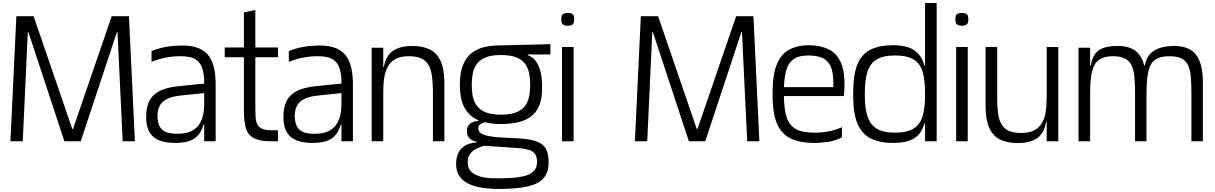

<svg xmlns="http://www.w3.org/2000/svg" viewBox="-20 -950 8167 1291"><path d="M50 0 90 -841H206L466 -83H471L731 -841H847L887 0H805L770 -734H766L523 0H413L171 -734H167L133 0Z M1353 0V-307Q1353 -313 1353 -326Q1353 -339 1353 -354Q1353 -369 1353 -380.5Q1353 -392 1353 -394Q1353 -453 1341 -488.5Q1329 -524 1307 -542Q1285 -560 1256.5 -566Q1228 -572 1194 -572Q1142 -572 1094 -562.5Q1046 -553 999 -534V-607Q1051 -627 1097.5 -635Q1144 -643 1199 -644Q1272 -645 1318 -625Q1364 -605 1388 -568.5Q1412 -532 1421 -484.5Q1430 -437 1430 -385V0ZM1167 11Q1099 12 1055 -4.5Q1011 -21 988.5 -56Q966 -91 963 -146Q960 -214 979.5 -261Q999 -308 1048.5 -335.5Q1098 -363 1185 -371L1373 -390V-326L1198 -308Q1108 -299 1072 -263Q1036 -227 1039 -160Q1042 -115 1059.5 -90.5Q1077 -66 1109 -57.5Q1141 -49 1186 -51Q1221 -52 1251 -62Q1281 -72 1304 -95Q1327 -118 1340 -157Q1353 -196 1353 -254L1371 -113H1349Q1334 -64 1309 -37.5Q1284 -11 1248.5 -0.5Q1213 10 1167 11Z M1802 0Q1728 0 1688 -20.5Q1648 -41 1634 -86.5Q1620 -132 1620 -207V-421H1697V-224Q1697 -188 1699 -160Q1701 -132 1711 -113Q1721 -94 1743.5 -84Q1766 -74 1808 -74H1849V0ZM1491 -565V-631H1849V-565ZM1620 -282V-867L1697 -883V-282Z M2276 0V-307Q2276 -313 2276 -326Q2276 -339 2276 -354Q2276 -369 2276 -380.5Q2276 -392 2276 -394Q2276 -453 2264 -488.5Q2252 -524 2230 -542Q2208 -560 2179.5 -566Q2151 -572 2117 -572Q2065 -572 2017 -562.5Q1969 -553 1922 -534V-607Q1974 -627 2020.5 -635Q2067 -643 2122 -644Q2195 -645 2241 -625Q2287 -605 2311 -568.5Q2335 -532 2344 -484.5Q2353 -437 2353 -385V0ZM2090 11Q2022 12 1978 -4.5Q1934 -21 1911.5 -56Q1889 -91 1886 -146Q1883 -214 1902.5 -261Q1922 -308 1971.5 -335.5Q2021 -363 2108 -371L2296 -390V-326L2121 -308Q2031 -299 1995 -263Q1959 -227 1962 -160Q1965 -115 1982.5 -90.5Q2000 -66 2032 -57.5Q2064 -49 2109 -51Q2144 -52 2174 -62Q2204 -72 2227 -95Q2250 -118 2263 -157Q2276 -196 2276 -254L2294 -113H2272Q2257 -64 2232 -37.5Q2207 -11 2171.5 -0.5Q2136 10 2090 11Z M2557 -334V-442Q2557 -515 2579.5 -558.5Q2602 -602 2645.5 -621.5Q2689 -641 2751 -641Q2820 -641 2868 -618.5Q2916 -596 2941.5 -542.5Q2967 -489 2968 -396L2891 -343Q2890 -396 2884.5 -438Q2879 -480 2863 -510Q2847 -540 2815 -556Q2783 -572 2730 -572Q2677 -572 2643 -555Q2609 -538 2590.5 -507Q2572 -476 2564.5 -432Q2557 -388 2557 -334ZM2479 0V-629H2557V-442V0ZM2559 -436 2524 -461V-500H2570ZM2891 0V-372L2968 -400V0Z M3340 321Q3288 321 3236 314.5Q3184 308 3141.5 290.5Q3099 273 3073 239.5Q3047 206 3047 153Q3047 113 3058.5 86Q3070 59 3089.5 42Q3109 25 3134 17Q3159 9 3187 7V3Q3157 -1 3138 -19Q3119 -37 3119 -68Q3119 -86 3126.5 -100.5Q3134 -115 3151.5 -125Q3169 -135 3198 -138V-141Q3141 -164 3107 -219Q3073 -274 3072 -379V-381Q3072 -461 3093 -512.5Q3114 -564 3150.5 -593Q3187 -622 3237.5 -633.5Q3288 -645 3347 -645L3681 -653V-584H3529V-579Q3566 -565 3587 -533Q3608 -501 3616.5 -459Q3625 -417 3625 -371V-370Q3627 -290 3605.5 -239.5Q3584 -189 3545 -162.5Q3506 -136 3455 -126Q3404 -116 3347 -116Q3319 -116 3292 -119Q3265 -122 3240 -128Q3223 -124 3209.5 -114.5Q3196 -105 3196 -87Q3196 -65 3215.5 -53Q3235 -41 3267 -35Q3299 -29 3334.5 -26.5Q3370 -24 3400 -23Q3473 -21 3524.5 -14Q3576 -7 3608 10Q3640 27 3654.5 58.5Q3669 90 3669 141Q3669 196 3647.5 231Q3626 266 3584 285Q3542 304 3481 312Q3420 320 3340 321ZM3333 249Q3374 249 3419 246.5Q3464 244 3503 234.5Q3542 225 3566.5 203Q3591 181 3591 141Q3591 103 3577 84.5Q3563 66 3538.5 58.5Q3514 51 3482 47L3233 30Q3224 34 3206.5 40Q3189 46 3170.5 57Q3152 68 3138.5 88.5Q3125 109 3125 141Q3125 175 3141 195.5Q3157 216 3182.5 227.5Q3208 239 3237 243.5Q3266 248 3291.5 248.5Q3317 249 3333 249ZM3347 -179Q3414 -179 3453.5 -195.5Q3493 -212 3512.5 -240.5Q3532 -269 3538.5 -304.5Q3545 -340 3545 -379Q3545 -418 3538.5 -454Q3532 -490 3512.5 -518.5Q3493 -547 3453.5 -563.5Q3414 -580 3347 -580Q3283 -580 3244 -563.5Q3205 -547 3185 -518.5Q3165 -490 3158.5 -454Q3152 -418 3152 -379Q3152 -340 3158.5 -304.5Q3165 -269 3185 -240.5Q3205 -212 3244 -195.5Q3283 -179 3347 -179Z M3759 0V-634H3837V0ZM3798 -777Q3785 -777 3775 -780Q3765 -783 3759.5 -792Q3754 -801 3754 -820Q3754 -849 3766.5 -856Q3779 -863 3798 -863Q3816 -863 3828.5 -856Q3841 -849 3841 -820Q3841 -801 3835.5 -792Q3830 -783 3820 -780Q3810 -777 3798 -777Z M4249 0 4289 -841H4405L4665 -83H4670L4930 -841H5046L5086 0H5004L4969 -734H4965L4722 0H4612L4370 -734H4366L4332 0Z M5451 11Q5361 11 5299.5 -17.5Q5238 -46 5206.5 -114.5Q5175 -183 5175 -303V-332Q5175 -449 5203.5 -517.5Q5232 -586 5286.5 -616Q5341 -646 5420 -646Q5501 -645 5557 -615.5Q5613 -586 5639 -517Q5665 -448 5656 -332L5654 -304H5251Q5252 -231 5263.5 -183Q5275 -135 5299.5 -107.5Q5324 -80 5363.5 -69Q5403 -58 5458 -58Q5509 -58 5556 -67.5Q5603 -77 5641 -95V-27Q5602 -5 5552 3Q5502 11 5451 11ZM5251 -364H5583Q5586 -436 5573 -482.5Q5560 -529 5524 -552.5Q5488 -576 5420 -577Q5354 -578 5318.5 -554Q5283 -530 5268.5 -483Q5254 -436 5251 -364Z M5985 11Q5897 11 5837 -18Q5777 -47 5747 -115.5Q5717 -184 5717 -302V-332Q5717 -453 5747 -521.5Q5777 -590 5837 -618Q5897 -646 5985 -646Q6074 -646 6124.5 -614Q6175 -582 6195 -511Q6215 -440 6215 -324V-298Q6215 -182 6194 -114Q6173 -46 6123 -17.5Q6073 11 5985 11ZM6189 -119V-139H6204V-119ZM5998 -58Q6078 -58 6122 -85Q6166 -112 6183 -167.5Q6200 -223 6200 -309V-325Q6200 -412 6183.5 -467.5Q6167 -523 6123 -550Q6079 -577 5998 -577Q5918 -577 5874 -550Q5830 -523 5812.5 -467.5Q5795 -412 5795 -325V-309Q5795 -223 5813 -167.5Q5831 -112 5875 -85Q5919 -58 5998 -58ZM6189 -490V-509H6204V-490ZM6200 0V-930H6278V0Z M6409 0V-634H6487V0ZM6448 -777Q6435 -777 6425 -780Q6415 -783 6409.5 -792Q6404 -801 6404 -820Q6404 -849 6416.5 -856Q6429 -863 6448 -863Q6466 -863 6478.5 -856Q6491 -849 6491 -820Q6491 -801 6485.5 -792Q6480 -783 6470 -780Q6460 -777 6448 -777Z M6824 12Q6756 12 6708 -10Q6660 -32 6634.5 -84.5Q6609 -137 6607 -228V-634H6685V-286Q6685 -233 6690.5 -190.5Q6696 -148 6712 -118Q6728 -88 6760 -72Q6792 -56 6846 -56Q6899 -56 6932.5 -73Q6966 -90 6985 -121.5Q7004 -153 7011 -197Q7018 -241 7018 -295V-187Q7018 -114 6995.5 -70Q6973 -26 6930 -7Q6887 12 6824 12ZM7005 -128 7016 -193 7050 -168V-128ZM7018 0V-187V-634H7096V0Z M7232 0V-629H7310V-510H7315Q7323 -563 7346.5 -591.5Q7370 -620 7408 -630.5Q7446 -641 7495 -641Q7572 -641 7615 -608Q7658 -575 7673 -510H7678Q7687 -560 7714.5 -588.5Q7742 -617 7783.5 -629Q7825 -641 7874 -641Q7978 -641 8023 -580.5Q8068 -520 8068 -398V0H7991V-325Q7991 -386 7987 -432.5Q7983 -479 7969 -510Q7955 -541 7925 -556.5Q7895 -572 7843 -572Q7784 -572 7750 -550.5Q7716 -529 7702.5 -473.5Q7689 -418 7689 -317V0H7612V-325Q7612 -384 7608 -430Q7604 -476 7590 -507.5Q7576 -539 7546 -555.5Q7516 -572 7464 -572Q7405 -572 7371 -548.5Q7337 -525 7323.5 -471Q7310 -417 7310 -325V0Z"/></svg>

Font: Matangi Medium
Style: Regular
Weight: 500
Designer: Prashant Pant
Foundry: The Graphic Ant
Version: Version 3.002